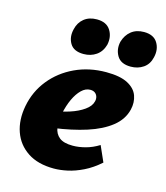

<svg xmlns="http://www.w3.org/2000/svg" viewBox="-102 -731 715 826"><g transform="rotate(15 255.0 -318.0)"><path d="M214 16Q143 16 97 -14.5Q51 -45 33 -96.5Q15 -148 27 -212Q40 -280 82 -332Q124 -384 187 -413.5Q250 -443 326 -443Q388 -443 422 -425Q456 -407 466.5 -377.5Q477 -348 469 -315Q458 -269 417 -236.5Q376 -204 312 -183.5Q248 -163 167 -152L150 -223Q184 -228 219.5 -239.5Q255 -251 280.5 -269Q306 -287 311 -309Q314 -320 311 -330Q308 -340 300 -346Q292 -352 279 -352Q258 -352 240 -334.5Q222 -317 208.5 -288Q195 -259 187 -221Q180 -186 184 -158.5Q188 -131 207.5 -115.5Q227 -100 267 -100Q294 -100 324 -108Q354 -116 383 -134L414 -64Q379 -33 343 -15.5Q307 2 274.5 9Q242 16 214 16ZM210 -493Q166 -493 149.5 -521Q133 -549 142 -585Q149 -616 171.5 -634Q194 -652 228 -652Q271 -652 289 -623.5Q307 -595 299 -558Q290 -526 266 -509.5Q242 -493 210 -493ZM420 -493Q376 -493 359 -521.5Q342 -550 350 -585Q359 -616 381.5 -634Q404 -652 438 -652Q481 -652 498.5 -623.5Q516 -595 507 -558Q500 -526 476 -509.5Q452 -493 420 -493Z"/></g></svg>

Font: Ysabeau Office Black
Style: Italic
Weight: 900
Italic angle: -12°
Designer: Christian Thalmann (Catharsis Fonts)
Version: Version 2.001;gftools[0.9.30]; featfreeze: tnum,lnum,ss02